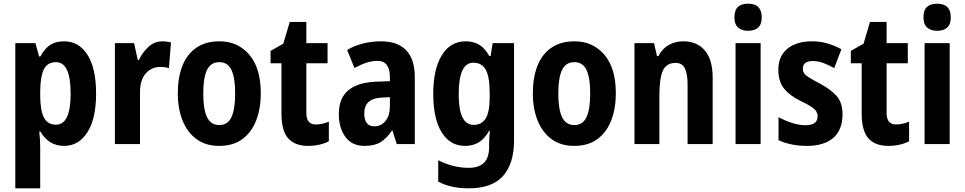

<svg xmlns="http://www.w3.org/2000/svg" viewBox="-20 -781 5232 1041"><path d="M327 -557Q408 -557 454.5 -483.5Q501 -410 501 -273Q501 -138 454 -64Q407 10 328 10Q284 10 252 -10.5Q220 -31 199 -68H193Q196 -41 197 -18.5Q198 4 198 21V240H63V-547H172L192 -475H199Q223 -519 253 -538Q283 -557 327 -557ZM284 -444Q238 -444 218.5 -406.5Q199 -369 198 -288V-265Q198 -183 218 -144Q238 -105 284 -105Q363 -105 363 -273Q363 -444 284 -444Z M861 -557Q883 -557 907 -551L896 -411Q878 -418 850 -418Q801 -418 770 -382.5Q739 -347 739 -279V0H603V-547H707L727 -456H733Q752 -496 784.5 -526.5Q817 -557 861 -557Z M1394 -275Q1394 -194 1369.5 -129.5Q1345 -65 1295 -27.5Q1245 10 1168 10Q1095 10 1045 -27Q995 -64 969.5 -128.5Q944 -193 944 -275Q944 -360 968.5 -423Q993 -486 1043.5 -521.5Q1094 -557 1170 -557Q1270 -557 1332 -484Q1394 -411 1394 -275ZM1082 -273Q1082 -189 1102.5 -146Q1123 -103 1169 -103Q1215 -103 1235 -146Q1255 -189 1255 -275Q1255 -359 1235 -401.5Q1215 -444 1169 -444Q1123 -444 1102.5 -402Q1082 -360 1082 -273Z M1692 -106Q1724 -106 1763 -121V-15Q1740 -3 1711.5 3.5Q1683 10 1650 10Q1579 10 1542.5 -31Q1506 -72 1506 -165V-438H1447V-505L1516 -544L1551 -662H1641V-547H1756V-438H1641V-169Q1641 -106 1692 -106Z M2047 -557Q2135 -557 2182 -508.5Q2229 -460 2229 -363V0H2131L2108 -73H2105Q2077 -31 2044 -10.5Q2011 10 1957 10Q1887 10 1852 -39.5Q1817 -89 1817 -162Q1817 -248 1868 -291Q1919 -334 2018 -338L2094 -341V-363Q2094 -451 2026 -451Q1998 -451 1967 -441Q1936 -431 1902 -412L1862 -510Q1900 -533 1947.5 -545Q1995 -557 2047 -557ZM2050 -252Q2000 -249 1977.5 -227.5Q1955 -206 1955 -166Q1955 -96 2010 -96Q2046 -96 2070 -125Q2094 -154 2094 -205V-254Z M2505 -557Q2547 -557 2578 -538.5Q2609 -520 2633 -477H2640L2651 -547H2767V-19Q2767 106 2707.5 173Q2648 240 2522 240Q2473 240 2433 231.5Q2393 223 2356 204V88Q2399 109 2439.5 119Q2480 129 2522 129Q2575 129 2603.5 102Q2632 75 2632 14V4Q2632 -13 2633 -34Q2634 -55 2636 -72H2632Q2608 -29 2576.5 -9.5Q2545 10 2501 10Q2420 10 2374.5 -64Q2329 -138 2329 -271Q2329 -406 2375.5 -481.5Q2422 -557 2505 -557ZM2546 -441Q2467 -441 2467 -269Q2467 -104 2548 -104Q2592 -104 2613.5 -139Q2635 -174 2635 -252V-277Q2635 -364 2614 -402.5Q2593 -441 2546 -441Z M3319 -275Q3319 -194 3294.5 -129.5Q3270 -65 3220 -27.5Q3170 10 3093 10Q3020 10 2970 -27Q2920 -64 2894.5 -128.5Q2869 -193 2869 -275Q2869 -360 2893.5 -423Q2918 -486 2968.5 -521.5Q3019 -557 3095 -557Q3195 -557 3257 -484Q3319 -411 3319 -275ZM3007 -273Q3007 -189 3027.5 -146Q3048 -103 3094 -103Q3140 -103 3160 -146Q3180 -189 3180 -275Q3180 -359 3160 -401.5Q3140 -444 3094 -444Q3048 -444 3027.5 -402Q3007 -360 3007 -273Z M3685 -557Q3759 -557 3801.5 -507.5Q3844 -458 3844 -360V0H3708V-323Q3708 -380 3693.5 -410Q3679 -440 3643 -440Q3593 -440 3574 -398Q3555 -356 3555 -261V0H3420V-547H3526L3542 -477H3550Q3570 -517 3605.5 -537Q3641 -557 3685 -557Z M4036 -761Q4110 -761 4110 -687Q4110 -649 4090.5 -631.5Q4071 -614 4036 -614Q4002 -614 3982 -631.5Q3962 -649 3962 -687Q3962 -726 3981 -743.5Q4000 -761 4036 -761ZM4104 -547V0H3968V-547Z M4548 -161Q4548 -77 4498 -33.5Q4448 10 4355 10Q4268 10 4201 -21V-146Q4233 -128 4272.5 -115Q4312 -102 4348 -102Q4413 -102 4413 -151Q4413 -164 4406.5 -176Q4400 -188 4380 -201.5Q4360 -215 4320 -234Q4261 -263 4230.5 -301.5Q4200 -340 4200 -403Q4200 -476 4249 -516.5Q4298 -557 4383 -557Q4426 -557 4464.5 -546Q4503 -535 4542 -514L4503 -412Q4474 -428 4445.5 -439Q4417 -450 4387 -450Q4333 -450 4333 -409Q4333 -395 4339.5 -384.5Q4346 -374 4365.5 -361.5Q4385 -349 4423 -329Q4479 -300 4513.5 -263.5Q4548 -227 4548 -161Z M4838 -106Q4870 -106 4909 -121V-15Q4886 -3 4857.5 3.5Q4829 10 4796 10Q4725 10 4688.5 -31Q4652 -72 4652 -165V-438H4593V-505L4662 -544L4697 -662H4787V-547H4902V-438H4787V-169Q4787 -106 4838 -106Z M5061 -761Q5135 -761 5135 -687Q5135 -649 5115.5 -631.5Q5096 -614 5061 -614Q5027 -614 5007 -631.5Q4987 -649 4987 -687Q4987 -726 5006 -743.5Q5025 -761 5061 -761ZM5129 -547V0H4993V-547Z"/></svg>

Font: Noto Sans Condensed
Style: Bold
Weight: 700
Width: 3
Designer: Monotype Design Team
Foundry: Monotype Imaging Inc.
Version: Version 2.013; ttfautohint (v1.8.4.7-5d5b)